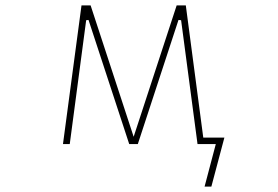

<svg xmlns="http://www.w3.org/2000/svg" viewBox="-20 -564 1040 719"><path d="M746.1 134.8 788.1 -24.4H719.7L658.2 -488.3L648.4 -489.3L496.1 -24.4H463.9L311.5 -489.3L302.7 -488.3L241.2 -24.4H215.8L285.2 -543.9H319.3L480.5 -51.8L641.6 -543.9H675.8L741.2 -48.8H820.3L771.5 134.8Z"/></svg>

Font: Mgen+ 1mn thin
Style: Regular
Weight: 100
Designer: [Source Han Sans]
Ryoko NISHIZUKA  (kana & ideographs); Paul D. Hunt (Latin, Greek & Cyrillic); Wenlong ZHANG  (bopomofo
Version: Version 1.059.20150602